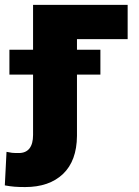

<svg xmlns="http://www.w3.org/2000/svg" viewBox="-84 -550 561 777"><path d="M432.6 -391.6H227.5V-348.6H322.3V-248H227.5V-3.9V0Q226.6 101.1 170.9 154.1Q115.2 207 17.6 207Q-6.8 207 -25.1 205.6Q-43.5 204.1 -64.5 200.2L-57.6 64.5Q-43.9 67.4 -35.2 68.4Q-26.4 69.3 -7.8 69.3Q20.5 69.3 35.2 50.8Q49.8 32.2 49.8 -3.9V-248H-45.9V-348.6H49.8V-530.3H432.6Z"/></svg>

Font: Pretendard Std Black
Style: Regular
Weight: 900
Designer: Base glyphs from Inter by Rasmus Andersson; Hangeul glyphs from Noto Sans CJK(Source Han Sans) by Jang Soo-young and Kan
Foundry: Kil Hyung-jin
Version: Version 1.309